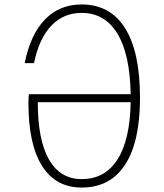

<svg xmlns="http://www.w3.org/2000/svg" viewBox="-20 -832 740 864"><path d="M610 -392Q610 -194 543 -91Q476 12 348 12Q231 12 169.5 -85Q108 -182 108 -368Q108 -380 108.5 -390Q109 -400 110 -408H568Q565 -587 508.5 -680.5Q452 -774 347 -774Q266 -774 211 -716.5Q156 -659 133 -548H91Q117 -677 182.5 -744.5Q248 -812 347 -812Q476 -812 543 -705Q610 -598 610 -392ZM348 -26Q452 -26 508.5 -114Q565 -202 568 -372H150Q150 -202 200.5 -114Q251 -26 348 -26Z"/></svg>

Font: Martian Mono Thin
Style: Regular
Weight: 100
Monospace: yes
Designer: Roman Shamin
Foundry: Evil Martians
Version: Version 1.000; ttfautohint (v1.8.4.7-5d5b)